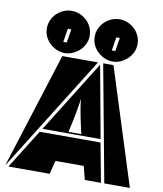

<svg xmlns="http://www.w3.org/2000/svg" viewBox="-102 -1056 968 1138"><g transform="rotate(10 382.0 -487.0)"><path d="M487 0 466 -81H296L275 0H27L174 -235H540L584 0ZM187 -255 456 -686H458L537 -255ZM536 -700 758 0H604L474 -700ZM228 -700H443L7 -3ZM419 -264Q406 -320 395 -375.5Q384 -431 381 -469Q376 -431 365.5 -376Q355 -321 342 -264ZM5 0 7 -3ZM655 -846Q655 -821 644.5 -798Q634 -775 616 -758Q598 -741 575 -730.5Q552 -720 527 -720Q501 -720 477.5 -730.5Q454 -741 436 -758Q418 -775 407.5 -798Q397 -821 397 -846Q397 -873 407.5 -896.5Q418 -920 436 -937Q454 -954 477.5 -964Q501 -974 527 -974Q552 -974 575 -964Q598 -954 616 -937Q634 -920 644.5 -896.5Q655 -873 655 -846ZM367 -846Q367 -821 356.5 -798Q346 -775 328 -758Q310 -741 286.5 -730.5Q263 -720 238 -720Q212 -720 189 -730.5Q166 -741 148 -758Q130 -775 119.5 -798Q109 -821 109 -846Q109 -873 119.5 -896.5Q130 -920 148 -937Q166 -954 189 -964Q212 -974 238 -974Q263 -974 286.5 -964Q310 -954 328 -937Q346 -920 356.5 -896.5Q367 -873 367 -846ZM232 -865 219 -784H240L253 -865ZM524 -865 511 -784H532L545 -865Z"/></g></svg>

Font: J.M. Nexus Grotesque
Style: Regular
Weight: 900
Designer: deFharo
Foundry: deFharo
Version: Version 3.003